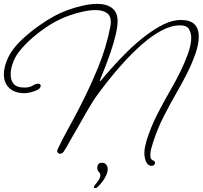

<svg xmlns="http://www.w3.org/2000/svg" viewBox="-25 -767 1046 991"><path d="M758 89Q743 89 734.5 77Q726 65 723 49.5Q720 34 720 25Q720 8 723.5 -8Q727 -24 731 -40Q754 -114 789.5 -182.5Q825 -251 864 -318Q883 -351 905.5 -396.5Q928 -442 945 -489Q962 -536 962 -573Q962 -597 950.5 -616.5Q939 -636 906 -636H904Q858 -636 808 -609Q758 -582 708.5 -538.5Q659 -495 614 -445.5Q569 -396 532.5 -349.5Q496 -303 473 -271Q457 -249 444 -226.5Q431 -204 417 -181Q398 -147 378 -112Q358 -77 338 -43Q330 -27 321 -12Q312 3 302 18Q301 20 295 23.5Q289 27 286 27Q280 27 275 22.5Q270 18 270 12Q270 10 270.5 9Q271 8 271 7Q297 -49 328 -104.5Q359 -160 387 -215Q439 -316 481.5 -419.5Q524 -523 545 -632Q546 -637 546.5 -642.5Q547 -648 547 -654Q547 -687 525 -701Q503 -715 468 -715Q439 -715 402.5 -707Q366 -699 331 -686.5Q296 -674 270 -660Q233 -641 193 -612Q153 -583 118.5 -550Q84 -517 62 -484Q48 -462 39 -435Q30 -408 30 -382Q30 -351 46.5 -333Q63 -315 101 -315Q128 -315 143.5 -325Q159 -335 172 -335Q185 -335 185 -324Q185 -312 169 -303.5Q153 -295 133 -290.5Q113 -286 102 -286Q51 -286 23 -312.5Q-5 -339 -5 -382Q-5 -412 6 -443Q17 -474 34 -500Q57 -534 94.5 -568.5Q132 -603 175 -633.5Q218 -664 255 -684Q284 -700 323 -714.5Q362 -729 402.5 -738Q443 -747 476 -747Q526 -747 554 -725Q582 -703 582 -659Q582 -630 572.5 -589Q563 -548 548 -504Q533 -460 517.5 -420Q502 -380 490 -351L494 -349Q517 -377 552.5 -417Q588 -457 631.5 -500Q675 -543 723 -580Q771 -617 818 -640.5Q865 -664 908 -664Q956 -664 978.5 -642Q1001 -620 1001 -579Q1001 -538 983 -487.5Q965 -437 940.5 -388.5Q916 -340 895 -304Q857 -238 822.5 -171Q788 -104 765 -32Q760 -16 755.5 0Q751 16 751 33Q751 51 757 56Q763 61 769 63Q775 65 775 74Q775 80 770 84.5Q765 89 758 89ZM480 197Q473 204 466 204Q460 204 460 198Q460 194 464 189Q493 156 493 139Q493 126 485 120Q477 114 477 98Q477 90 482 81.5Q487 73 503 73Q515 73 523 82.5Q531 92 531 107Q531 123 518.5 147Q506 171 480 197Z"/></svg>

Font: Ms Madi
Style: Regular
Weight: 400
Designer: Robert E. Leuschke
Foundry: Robert E. Leuschke
Version: Version 1.010; ttfautohint (v1.8.3)